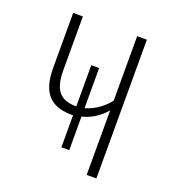

<svg xmlns="http://www.w3.org/2000/svg" viewBox="-104 -609 617 688"><g transform="rotate(20 204.5 -264.5)"><path d="M340 -529H303V-283C279 -253 249 -232 214 -222V-375H184V-218C125 -218 96 -245 96 -324V-529H59V-319C59 -228 95 -187 171 -184C176 -184 180 -184 184 -184V-62H214V-190C249 -198 280 -219 303 -246V0H340Z"/></g></svg>

Font: Noto Sans ExtraCondensed ExtraLight
Style: Regular
Weight: 200
Width: 2
Designer: Monotype Design Team
Foundry: Monotype Imaging Inc.
Version: Version 2.013